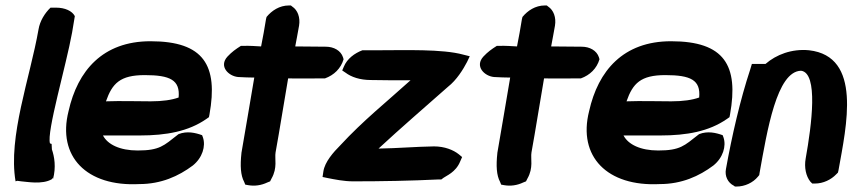

<svg xmlns="http://www.w3.org/2000/svg" viewBox="-20 -650 3121 703"><path d="M121 -542C90 -365 9 -149 37 14L43 12L58 14C76 15 135 27 170 6L174 1V6C186 -38 179 -77 170 -103L169 -123L163 -125C150 -166 222 -409 244 -531L254 -591C244 -610 218 -622 185 -622H165C144 -602 126 -573 121 -542Z M231 -243C189 -77 297 34 490 24C570 24 634 -5 686 -44C721 -72 734 -115 723 -147L720 -155C695 -164 665 -171 634 -159L630 -156C580 -117 565 -99 484 -99C419 -99 374 -121 357 -154H492C589 -154 670 -169 735 -214L745 -221L747 -231C779 -410 727 -499 531 -499C356 -499 264 -391 231 -243ZM368 -279C391 -345 420 -375 510 -375C603 -375 640 -357 634 -293C609 -284 575 -279 532 -279C480 -279 423 -281 368 -279Z M813 -443C780 -407 817 -371 852 -368C873 -367 891 -366 911 -366C895 -274 880 -180 864 -90V-89C859 -43 861 -8 874 16L878 26L889 28C912 32 936 29 959 18L969 14L974 4C997 -36 985 -69 989 -92C1005 -180 1019 -271 1035 -363C1078 -362 1122 -363 1164 -363H1170C1203 -375 1228 -399 1238 -433L1236 -440C1228 -465 1202 -479 1173 -479C1135 -479 1100 -480 1061 -480C1066 -504 1070 -530 1075 -556C1080 -586 1070 -613 1050 -626L1045 -630H1038C1003 -630 975 -611 956 -588L954 -580C948 -544 943 -514 936 -480C916 -481 894 -483 869 -482H862C843 -470 829 -460 813 -443Z M1164 -22 1161 -2 1180 2C1206 7 1239 14 1273 14C1378 14 1484 12 1587 7H1596L1604 1C1613 -6 1649 -19 1665 -59L1672 -75L1660 -85C1640 -101 1608 -114 1569 -114C1502 -113 1435 -107 1366 -106C1448 -182 1534 -256 1620 -332C1652 -357 1676 -396 1690 -423L1700 -444L1676 -450C1600 -471 1462 -466 1368 -466H1307C1278 -455 1251 -435 1239 -406L1233 -392L1245 -384C1266 -368 1298 -357 1338 -357C1385 -356 1433 -356 1483 -356C1398 -279 1309 -208 1226 -118C1201 -93 1169 -57 1164 -22Z M1750 -443C1717 -407 1754 -371 1789 -368C1810 -367 1828 -366 1848 -366C1832 -274 1817 -180 1801 -90V-89C1796 -43 1798 -8 1811 16L1815 26L1826 28C1849 32 1873 29 1896 18L1906 14L1911 4C1934 -36 1922 -69 1926 -92C1942 -180 1956 -271 1972 -363C2015 -362 2059 -363 2101 -363H2107C2140 -375 2165 -399 2175 -433L2173 -440C2165 -465 2139 -479 2110 -479C2072 -479 2037 -480 1998 -480C2003 -504 2007 -530 2012 -556C2017 -586 2007 -613 1987 -626L1982 -630H1975C1940 -630 1912 -611 1893 -588L1891 -580C1885 -544 1880 -514 1873 -480C1853 -481 1831 -483 1806 -482H1799C1780 -470 1766 -460 1750 -443Z M2137 -243C2095 -77 2203 34 2396 24C2476 24 2540 -5 2592 -44C2627 -72 2640 -115 2629 -147L2626 -155C2601 -164 2571 -171 2540 -159L2536 -156C2486 -117 2471 -99 2390 -99C2325 -99 2280 -121 2263 -154H2398C2495 -154 2576 -169 2641 -214L2651 -221L2653 -231C2685 -410 2633 -499 2437 -499C2262 -499 2170 -391 2137 -243ZM2274 -279C2297 -345 2326 -375 2416 -375C2509 -375 2546 -357 2540 -293C2515 -284 2481 -279 2438 -279C2386 -279 2329 -281 2274 -279Z M2638 -31C2633 -5 2645 19 2667 30L2671 33H2677C2707 33 2737 19 2755 -3L2760 -9L2761 -16C2789 -172 2824 -389 2913 -391C2977 -383 2952 -193 2930 -70C2924 -37 2931 -5 2947 15L2954 22H2964C2994 22 3023 8 3042 -12L3048 -18L3050 -26C3079 -189 3138 -444 2942 -466C2879 -472 2822 -450 2783 -416H2733L2727 -396C2690 -284 2660 -153 2638 -31Z"/></svg>

Font: Snowfall
Style: BlkObl
Weight: 900
Designer: Jasper
Foundry: Cannot Into Space Fonts
Version: Version 0.9